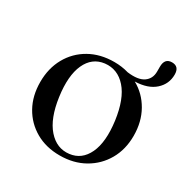

<svg xmlns="http://www.w3.org/2000/svg" viewBox="-142 -709 817 841"><g transform="rotate(30 267.0 -288.0)"><path d="M272.5 -463.5Q310.5 -463.5 345 -453.5Q400.5 -446.5 427.8 -465.5Q455 -484.5 455 -520.5V-545Q455 -588.5 492 -588.5Q528.5 -588.5 528.5 -547.5Q528.5 -500 493 -468Q457.5 -436 392 -434Q445 -405 476 -350.5Q507 -296 507 -225Q507 -156.5 476.5 -103.2Q446 -50 392.2 -19.5Q338.5 11 268.5 11Q199.5 11 146.8 -19.2Q94 -49.5 64.2 -102.8Q34.5 -156 34.5 -226Q34.5 -295 64.5 -348.8Q94.5 -402.5 148.2 -433Q202 -463.5 272.5 -463.5ZM302 -16Q361 -23 388.8 -81.8Q416.5 -140.5 403 -242.5Q389 -345 345.2 -394.5Q301.5 -444 239.5 -437Q179 -429.5 152 -370.2Q125 -311 139 -210Q153 -109 197.2 -58.8Q241.5 -8.5 302 -16Z"/></g></svg>

Font: Fraunces 72pt S000
Style: Regular
Weight: 400
Version: Version 1.000; ttfautohint (v1.8.3)